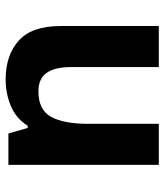

<svg xmlns="http://www.w3.org/2000/svg" viewBox="30 -616 596 697"><g transform="rotate(90 328.5 -268.0)"><path d="M579 -546V0H465L445 -70H437Q411 -28 365.5 -9Q320 10 269 10Q181 10 128 -37.5Q75 -85 75 -190V-546H224V-227Q224 -169 245 -139Q266 -109 312 -109Q380 -109 405 -155.5Q430 -202 430 -289V-546Z"/></g></svg>

Font: Noto Sans Gurmukhi
Style: Bold
Weight: 700
Designer: Jelle Bosma - Monotype Design Team
Foundry: Monotype Imaging Inc.
Version: Version 2.004; ttfautohint (v1.8.4.7-5d5b)